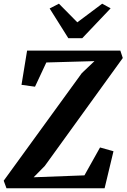

<svg xmlns="http://www.w3.org/2000/svg" viewBox="-34 -1016 683 1036"><path d="M1 0 -14 -41 407.3 -621.2 475.7 -686.2 216 -678.9 154.9 -548.2 82 -558.2 112.2 -743H615.3L628.5 -703L207.8 -120.8L147.6 -59.5L421.6 -69.8L505.8 -220.3L578.3 -199.9L530.4 0ZM334.7 -809.9 233.9 -970.3 283.9 -996.1Q308.9 -970.9 333.7 -945.8Q358.6 -920.8 383.2 -895.6Q416.9 -920.8 450.3 -945.8Q483.8 -970.9 517.4 -996.1L562.9 -971L409.8 -809.9Z"/></svg>

Font: Merriweather 7pt Light
Style: Italic
Weight: 300
Italic angle: -7.8°
Designer: Eben Sorkin
Foundry: Eben Sorkin
Version: Version 2.200;gftools[0.9.31]